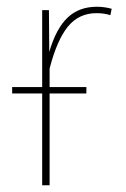

<svg xmlns="http://www.w3.org/2000/svg" viewBox="-20 -549 374 569"><path d="M311 -523 307 -504Q289 -510 266 -510Q214 -510 181.5 -470.5Q149 -431 127 -346V-291H236V-272H127V0H105V-272H16V-291H105V-519H125L126 -395Q146 -464 180 -496.5Q214 -529 267 -529Q289 -529 311 -523Z"/></svg>

Font: Fira Sans Condensed Thin
Style: Regular
Weight: 250
Width: 3
Designer: Carrois Corporate & Edenspiekermann AG
Foundry: Carrois Corporate GbR & Edenspiekermann AG
Version: Version 4.203